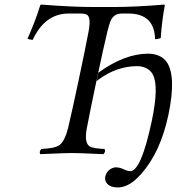

<svg xmlns="http://www.w3.org/2000/svg" viewBox="-20 -676 780 848"><path d="M414.6 -355Q529.3 -438.5 634.3 -439Q689 -438 714.8 -404.3Q760.3 -341.8 723.6 -168Q689 -4.4 604 91.8Q587.9 109.4 573.2 122.1Q536.6 151.4 501.5 151.9Q458 151.9 446.3 124Q442.9 114.3 444.8 105Q450.7 77.6 476.1 66.4Q483.9 63.5 490.7 63Q509.8 63.5 523.9 70.8Q543 79.6 555.2 80.1Q603.5 79.6 650.4 -142.1Q683.1 -296.4 654.3 -348.1Q649.9 -355.5 645.5 -360.4Q623.5 -383.3 585.4 -383.8Q496.6 -383.8 416 -325.2Q410.6 -321.3 406.7 -317.9ZM371.1 -536.1Q382.8 -599.1 364.3 -610.8Q355 -615.7 339.8 -616.2H280.8Q177.7 -614.7 124.5 -500Q111.8 -500.5 101.6 -504.9Q138.7 -589.4 157.7 -652.8Q159.2 -654.8 162.6 -655.8Q299.3 -645 393.1 -645H479Q578.1 -645 705.6 -655.8Q707 -654.3 708 -652.8Q694.8 -582.5 689.9 -507.8Q676.8 -502.9 665 -502.9Q662.1 -614.7 549.8 -616.2H518.1Q484.9 -616.2 470.7 -588.4Q462.4 -570.8 454.1 -536.1Q438.5 -471.7 406.2 -319.8Q378.9 -190.4 363.3 -108.9Q351.1 -43.9 377 -28.8Q393.1 -20 441.9 -18.1Q447.8 -6.3 437 4.9Q415.5 4.4 378.4 2.4Q329.6 0 298.8 0Q267.6 0 216.3 2.4Q178.2 4.4 157.7 4.9Q151.9 -6.8 162.6 -18.1Q224.6 -20.5 244.6 -36.6Q267.1 -56.2 280.3 -108.9Q300.3 -192.9 327.1 -320.8Q357.9 -465.3 371.1 -536.1Z"/></svg>

Font: Linux Libertine Display Slanted O
Style: Slanted
Weight: 400
Designer: Philipp H. Poll
Foundry: Philipp H. Poll
Version: Version 5.0.9